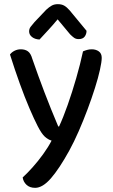

<svg xmlns="http://www.w3.org/2000/svg" viewBox="-20 -713 541 923"><path d="M161 -107Q144 -140 121.5 -192.5Q99 -245 75 -311.5Q51 -378 28 -451Q36 -462 50 -469Q64 -476 80 -476Q101 -476 114.5 -466Q128 -456 135 -431Q163 -350 193.5 -270Q224 -190 260 -105H264Q284 -148 305.5 -209Q327 -270 346.5 -337.5Q366 -405 379 -466Q388 -470 398.5 -473Q409 -476 421 -476Q441 -476 455 -466Q469 -456 469 -435Q469 -416 460.5 -377.5Q452 -339 436.5 -290Q421 -241 401 -187.5Q381 -134 358.5 -82.5Q336 -31 313 11Q265 98 225 144Q185 190 149 190Q123 190 107.5 175.5Q92 161 89 140Q110 121 136.5 91.5Q163 62 187.5 28Q212 -6 228 -37Q211 -42 195.5 -56Q180 -70 161 -107ZM317 -548 257 -620Q233 -591 212 -568.5Q191 -546 170 -523Q148 -524 134 -535Q120 -546 120 -562Q120 -575 127.5 -584.5Q135 -594 146 -607L202 -666Q216 -679 228.5 -686Q241 -693 258 -693Q276 -693 288.5 -686Q301 -679 315 -663L396 -565Q396 -549 387 -537Q378 -525 358 -525Q345 -525 336 -531.5Q327 -538 317 -548Z"/></svg>

Font: Baloo Tamma 2 Medium
Style: Regular
Weight: 500
Designer: Divya Kowshik, Shuchita Grover and Ek Type
Foundry: Ek Type
Version: Version 1.700